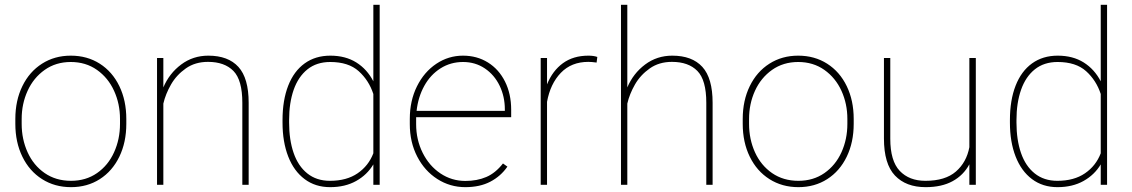

<svg xmlns="http://www.w3.org/2000/svg" viewBox="-20 -770 4716 800"><path d="M274.9 -538.1Q343.3 -538.1 395.8 -504.6Q448.2 -471.2 477.3 -411.1Q506.3 -351.1 506.3 -274.4V-253.9Q506.3 -177.2 477.3 -117.2Q448.2 -57.1 396 -23.7Q343.8 9.8 275.9 9.8Q208 9.8 155.3 -23.7Q102.5 -57.1 73.2 -117.2Q43.9 -177.2 43.9 -253.9V-274.4Q43.9 -351.1 73.2 -411.1Q102.5 -471.2 155 -504.6Q207.5 -538.1 274.9 -538.1ZM275.9 -16.6Q337.9 -16.6 384.3 -48.8Q430.7 -81.1 455.3 -135.5Q480 -189.9 480 -253.9V-274.4Q480 -337.4 455.3 -391.6Q430.7 -445.8 384 -478.8Q337.4 -511.7 274.9 -511.7Q212.9 -511.7 166.3 -478.8Q119.6 -445.8 95 -391.6Q70.3 -337.4 70.3 -274.4V-253.9Q70.3 -189.9 95 -135.5Q119.6 -81.1 166.3 -48.8Q212.9 -16.6 275.9 -16.6Z M1016.1 -341.8V0H989.7V-341.8Q989.7 -436.5 952.6 -474.4Q915.5 -512.2 846.7 -512.2Q793 -512.2 754.2 -484.9Q715.3 -457.5 692.6 -418Q669.9 -378.4 660.6 -338.4V0H634.3V-528.3H660.6V-405.8Q685.5 -464.4 734.9 -501.2Q784.2 -538.1 848.1 -538.1Q930.7 -538.1 973.4 -491.2Q1016.1 -444.3 1016.1 -341.8Z M1562 -750V0H1535.6V-85Q1509.8 -41.5 1463.9 -15.9Q1418 9.8 1355.5 9.8Q1293.9 9.8 1249.3 -23.7Q1204.6 -57.1 1180.9 -117.9Q1157.2 -178.7 1157.2 -259.3V-269.5Q1157.2 -352.5 1180.9 -413.1Q1204.6 -473.6 1249.5 -505.9Q1294.4 -538.1 1356.4 -538.1Q1419.4 -538.1 1464.6 -509.8Q1509.8 -481.4 1535.6 -431.2V-750ZM1535.6 -131.3V-378.4Q1517.1 -435.1 1474.6 -473.4Q1432.1 -511.7 1356 -511.7Q1299.3 -511.7 1261 -481Q1222.7 -450.2 1203.6 -395.8Q1184.6 -341.3 1184.6 -269.5V-259.3Q1184.6 -187.5 1203.4 -132.8Q1222.2 -78.1 1260.5 -47.4Q1298.8 -16.6 1355 -16.6Q1424.3 -16.6 1470 -47.9Q1515.6 -79.1 1535.6 -131.3Z M1713.9 -274.4V-252.9Q1713.9 -188 1741 -133.5Q1768.1 -79.1 1814.9 -47.6Q1861.8 -16.1 1918.9 -16.1Q1967.8 -16.1 2006.1 -32.5Q2044.4 -48.8 2075.7 -88.9L2094.2 -75.7Q2066.4 -35.6 2022.9 -12.9Q1979.5 9.8 1918.9 9.8Q1855 9.8 1802 -24.2Q1749 -58.1 1718.3 -117.9Q1687.5 -177.7 1687.5 -252.9V-274.4Q1687.5 -350.1 1717.3 -410.2Q1747.1 -470.2 1797.9 -504.2Q1848.6 -538.1 1909.2 -538.1Q1967.3 -538.1 2012.9 -509.8Q2058.6 -481.4 2084.2 -430.2Q2109.9 -378.9 2109.9 -312.5V-281.7H1713.9ZM1715.8 -308.1H2083.5V-314.5Q2083.5 -367.7 2061.8 -412.8Q2040 -458 2000.2 -484.9Q1960.4 -511.7 1909.2 -511.7Q1857.4 -511.7 1815.4 -485.1Q1773.4 -458.5 1747.8 -412.1Q1722.2 -365.7 1715.8 -308.1Z M2468.8 -532.7 2465.8 -509.3Q2445.3 -512.2 2431.6 -512.2Q2360.8 -512.2 2316.9 -466.6Q2272.9 -420.9 2259.3 -345.7V0H2232.9V-528.3H2259.3V-418.5Q2282.2 -475.1 2325.4 -506.6Q2368.7 -538.1 2431.6 -538.1Q2453.6 -538.1 2468.8 -532.7Z M2949.2 -341.8V0H2922.9V-341.8Q2922.9 -436.5 2885.7 -474.4Q2848.6 -512.2 2779.8 -512.2Q2726.1 -512.2 2687.3 -484.9Q2648.4 -457.5 2625.7 -418Q2603 -378.4 2593.8 -338.4V0H2567.4V-750H2593.8V-405.8Q2618.7 -464.4 2668 -501.2Q2717.3 -538.1 2781.2 -538.1Q2863.8 -538.1 2906.5 -491.2Q2949.2 -444.3 2949.2 -341.8Z M3305.7 -538.1Q3374 -538.1 3426.5 -504.6Q3479 -471.2 3508.1 -411.1Q3537.1 -351.1 3537.1 -274.4V-253.9Q3537.1 -177.2 3508.1 -117.2Q3479 -57.1 3426.8 -23.7Q3374.5 9.8 3306.6 9.8Q3238.8 9.8 3186 -23.7Q3133.3 -57.1 3104 -117.2Q3074.7 -177.2 3074.7 -253.9V-274.4Q3074.7 -351.1 3104 -411.1Q3133.3 -471.2 3185.8 -504.6Q3238.3 -538.1 3305.7 -538.1ZM3306.6 -16.6Q3368.7 -16.6 3415 -48.8Q3461.4 -81.1 3486.1 -135.5Q3510.7 -189.9 3510.7 -253.9V-274.4Q3510.7 -337.4 3486.1 -391.6Q3461.4 -445.8 3414.8 -478.8Q3368.2 -511.7 3305.7 -511.7Q3243.7 -511.7 3197 -478.8Q3150.4 -445.8 3125.7 -391.6Q3101.1 -337.4 3101.1 -274.4V-253.9Q3101.1 -189.9 3125.7 -135.5Q3150.4 -81.1 3197 -48.8Q3243.7 -16.6 3306.6 -16.6Z M4045.9 -528.3V0H4019V-85.4Q3994.6 -40 3949.2 -15.1Q3903.8 9.8 3836.9 9.8Q3754.9 9.8 3709 -38.6Q3663.1 -86.9 3663.1 -192.9V-528.3H3689.5V-191.9Q3689.5 -99.6 3728.8 -58.1Q3768.1 -16.6 3835.9 -16.6Q3918.5 -16.6 3962.9 -55.2Q4007.3 -93.8 4019 -156.7V-528.3Z M4592.8 -750V0H4566.4V-85Q4540.5 -41.5 4494.6 -15.9Q4448.7 9.8 4386.2 9.8Q4324.7 9.8 4280 -23.7Q4235.4 -57.1 4211.7 -117.9Q4188 -178.7 4188 -259.3V-269.5Q4188 -352.5 4211.7 -413.1Q4235.4 -473.6 4280.3 -505.9Q4325.2 -538.1 4387.2 -538.1Q4450.2 -538.1 4495.4 -509.8Q4540.5 -481.4 4566.4 -431.2V-750ZM4566.4 -131.3V-378.4Q4547.9 -435.1 4505.4 -473.4Q4462.9 -511.7 4386.7 -511.7Q4330.1 -511.7 4291.7 -481Q4253.4 -450.2 4234.4 -395.8Q4215.3 -341.3 4215.3 -269.5V-259.3Q4215.3 -187.5 4234.1 -132.8Q4252.9 -78.1 4291.3 -47.4Q4329.6 -16.6 4385.7 -16.6Q4455.1 -16.6 4500.7 -47.9Q4546.4 -79.1 4566.4 -131.3Z"/></svg>

Font: Heebo Thin
Style: Regular
Weight: 250
Designer: Oded Ezer
Foundry: Meir Sadan
Version: Version 2.001; ttfautohint (v1.5.14-ce02) -l 8 -r 50 -G 200 